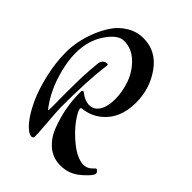

<svg xmlns="http://www.w3.org/2000/svg" viewBox="-256 -1009 1194 1194"><g transform="rotate(45 341.5 -412.0)"><path d="M196 -173 195 -299Q195 -431 201 -498Q207 -565 207 -569Q218 -604 249 -604Q256 -604 256 -596Q256 -595 254 -580Q236 -440 236 -210Q236 -182 244 -82Q252 18 251 34.5Q250 51 235 51Q203 48 164.5 1Q126 -46 93 -118Q60 -190 38 -286Q16 -382 16 -474Q16 -566 54 -666Q76 -722 106.5 -768Q137 -814 187 -844.5Q237 -875 297 -875Q408 -875 477.5 -778.5Q547 -682 547 -559Q547 -415 454 -342Q404 -302 333 -294Q326 -292 326 -286Q326 -266 363.5 -213.5Q401 -161 464.5 -109.5Q528 -58 585 -53Q622 -53 649 -82Q659 -94 665 -94Q683 -83 683 -71Q683 -58 658 -31.5Q633 -5 610 12Q557 51 490.5 51Q424 51 376.5 11Q329 -29 304 -94Q255 -221 255 -362Q255 -377 266 -377Q270 -376 280 -368Q309 -345 348 -341Q393 -341 416.5 -379.5Q440 -418 440 -481.5Q440 -545 417 -611.5Q394 -678 342 -728Q290 -778 222 -778Q169 -778 115.5 -699Q62 -620 62 -510Q62 -426 95 -323.5Q128 -221 191 -140H192Q195 -140 195 -148Z"/></g></svg>

Font: Dr Sugiyama
Style: Regular
Weight: 400
Designer: Alejandro Paul
Foundry: Alejandro Paul
Version: Version 1.000